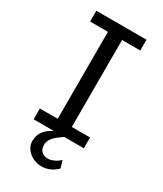

<svg xmlns="http://www.w3.org/2000/svg" viewBox="-226 -797 928 1092"><g transform="rotate(30 238.0 -251.5)"><path d="M397.9 -712.9V-642.1H278.3V-70.8H397.9V0H68.4V-70.8H185.5V-642.1H68.4V-712.9ZM270 0Q231.9 23.9 211.9 46.6Q191.9 69.3 191.9 95.2Q191.9 123 207.5 138.4Q223.1 153.8 250.5 153.8Q258.3 153.8 268.6 151.1Q278.8 148.4 289.3 143.6Q299.8 138.7 309.6 132.1Q319.3 125.5 326.2 117.2L340.8 166Q319.3 187.5 293.7 198.7Q268.1 210 240.7 210Q218.3 210 197.3 202.6Q176.3 195.3 159.9 181.9Q143.6 168.5 133.5 150.1Q123.5 131.8 123.5 109.9Q123.5 71.8 143.6 45.2Q163.6 18.6 201.7 0Z"/></g></svg>

Font: Andika FrenchTight
Style: Regular
Weight: 400
Designer: Victor Gaultney, Annie Olsen, Julie Remington, Don Collingsworth, Eric Hays, Becca Hirsbrunner
Foundry: SIL International
Version: Version 5.000 ; Dig1 Dig4Opn Dig7 LnSpcTght